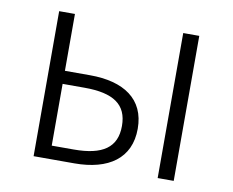

<svg xmlns="http://www.w3.org/2000/svg" viewBox="-64 -614 842 695"><g transform="rotate(10 357.0 -266.5)"><path d="M100 0H250C375 0 454 -54 454 -163C454 -272 375 -324 250 -324H158V-533H100ZM158 -49V-276H239C345 -276 396 -242 396 -163C396 -84 345 -49 239 -49ZM556 0H615V-533H556Z"/></g></svg>

Font: Noto Sans Japanese Light
Style: Regular
Weight: 300
Designer: Ryoko NISHIZUKA (kana & ideographs); Paul D. Hunt (Latin, Greek & Cyrillic); Wenlong ZHANG (bopomofo); Sandoll Communica
Foundry: Adobe Systems Incorporated
Version: Version 1.000;PS 1;hotconv 1.0.78;makeotf.lib2.5.61930